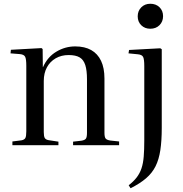

<svg xmlns="http://www.w3.org/2000/svg" viewBox="-20 -773 974 1022"><path d="M46 0V-20L94 -26Q110 -29 115 -38.5Q120 -48 120 -74V-423Q120 -458 114 -470.5Q108 -483 86 -485L36 -489L38 -508L201 -517L207 -512L208 -416H209Q233 -470 280 -498Q327 -526 380 -526Q431 -526 465.5 -506.5Q500 -487 518 -449Q536 -411 536 -355V-66Q536 -44 542 -36Q548 -28 567 -25L614 -20V0H369V-19L413 -24Q432 -27 437.5 -35.5Q443 -44 443 -66V-351Q443 -398 434 -426.5Q425 -455 404 -467.5Q383 -480 345 -480Q307 -480 277 -463Q247 -446 230 -415Q213 -384 213 -342V-70Q213 -48 218 -39Q223 -30 238 -27L291 -19V0ZM675 229 665 213Q691 193 707.5 171.5Q724 150 733 123.5Q742 97 745 60.5Q748 24 748 -26V-421Q748 -457 742 -469.5Q736 -482 714 -484L664 -489L667 -507L833 -516L841 -511V-92Q841 -24 833.5 26Q826 76 808 112Q790 148 757.5 176Q725 204 675 229ZM780 -620Q751 -620 732 -638.5Q713 -657 713 -686Q713 -715 732 -734Q751 -753 780 -753Q810 -753 829 -734.5Q848 -716 848 -687Q848 -658 829 -639Q810 -620 780 -620Z"/></svg>

Font: Literata 60pt
Style: Regular
Weight: 400
Designer: Latin by Veronika Burian and Jose Scaglione. Greek by Irene Vlachou. Cyrillic by Vera Evstafieva.
Foundry: TypeTogether
Version: Version 3.002